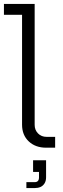

<svg xmlns="http://www.w3.org/2000/svg" viewBox="-34 -750 320 975"><path d="M200 0Q146 0 112 -32Q78 -64 78 -117V-703L106 -675H-14V-730H142V-116Q142 -90 159 -72.5Q176 -55 203 -55H246V0ZM100 205V175H142Q164 175 164 151V123H134V64H200V150Q200 169 192 181.5Q184 194 171.5 199.5Q159 205 143 205Z"/></svg>

Font: SUSE Light
Style: Regular
Weight: 300
Designer: Rene Bieder
Foundry: SUSE
Version: Version 1.000